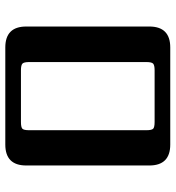

<svg xmlns="http://www.w3.org/2000/svg" viewBox="11 -673 662 724"><g transform="rotate(90 342.0 -311.0)"><path d="M604 -543V-79Q604 0 525 0H159Q80 0 80 -79V-543Q80 -622 159 -622H525Q604 -622 604 -543ZM471 -90V-532Q471 -552 465.5 -557.5Q460 -563 440 -563H245Q226 -563 220 -557.5Q214 -552 214 -532V-90Q214 -70 220 -64.5Q226 -59 245 -59H440Q460 -59 465.5 -64.5Q471 -70 471 -90Z"/></g></svg>

Font: Sarpanch SemiBold
Style: Regular
Weight: 600
Designer: Manushi Parikh (Devanagari and Latin), Jyotish Sonowal (Devanagari)
Foundry: Indian Type Foundry
Version: Version 2.004;PS 1.0;hotconv 1.0.78;makeotf.lib2.5.61930; tt